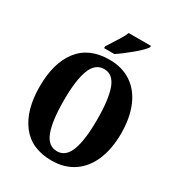

<svg xmlns="http://www.w3.org/2000/svg" viewBox="-217 -1066 1118 1212"><g transform="rotate(30 342.0 -460.5)"><path d="M45 -359Q45 -530 120.5 -627.5Q196 -725 344 -725Q437 -725 503.5 -680Q570 -635 604.5 -552Q639 -469 639 -358Q639 -247 604.5 -164Q570 -81 503 -35.5Q436 10 343 10Q196 10 120.5 -88.5Q45 -187 45 -359ZM464 -358Q464 -506 436 -581.5Q408 -657 344 -657Q279 -657 250 -581.5Q221 -506 221 -358Q221 -210 249.5 -134Q278 -58 343 -58Q407 -58 435.5 -134Q464 -210 464 -358ZM276 -784Q277 -785 301 -823Q325 -860 340 -885Q355 -910 363 -931H525V-921Q510 -896 454 -849Q398 -802 351 -771H276Z"/></g></svg>

Font: Noto Serif CondBlack
Style: Regular
Weight: 900
Width: 3
Designer: Monotype Design Team
Foundry: Monotype Imaging Inc.
Version: Version 1.001